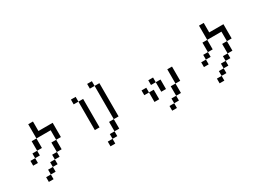

<svg xmlns="http://www.w3.org/2000/svg" viewBox="-9 -1819 4019 2921"><g transform="rotate(-30 2000.0 -359.0)"><path d="M167 -192.4V-276.4H250V-192.4ZM583 -192.4V-359.4H667V-192.4ZM583 -192.4V-109.4H500V-192.4ZM500 -109.4V-26.4H417V-109.4ZM417 -26.4V57.6H333V-26.4ZM333 57.6V140.6H250V57.6ZM667 -359.4V-526.4H417V-359.4H333V-276.4H250V-359.4H333V-526.4H417V-776.4H500V-609.4H750V-359.4Z M1500 -776.4V-859.4H1583V-776.4ZM1167 -692.4V-776.4H1250V-692.4ZM1583 -776.4H1667V-192.4H1583ZM1583 -192.4V-26.4H1500V-192.4ZM1500 -26.4V57.6H1417V-26.4ZM1417 57.6V140.6H1333V57.6ZM1250 -692.4H1333V-192.4H1250Z M2333 -359.4V-442.4H2417V-359.4ZM2167 -276.4V-359.4H2250V-276.4ZM2667 -192.4V-442.4H2750V-192.4ZM2667 -192.4V-26.4H2583V-192.4ZM2583 -26.4V57.6H2500V-26.4ZM2500 57.6V140.6H2417V57.6ZM2417 -359.4H2500V-192.4H2417ZM2250 -276.4H2333V-109.4H2250Z M3167 -192.4V-276.4H3250V-192.4ZM3583 -192.4V-359.4H3667V-192.4ZM3583 -192.4V-109.4H3500V-192.4ZM3500 -109.4V-26.4H3417V-109.4ZM3417 -26.4V57.6H3333V-26.4ZM3333 57.6V140.6H3250V57.6ZM3667 -359.4V-526.4H3417V-359.4H3333V-276.4H3250V-359.4H3333V-526.4H3417V-776.4H3500V-609.4H3750V-359.4Z"/></g></svg>

Font: KH Dot Kodenmachou 12
Style: Regular
Weight: 400
Designer: Original version for X68000 by Keitarou Hiraki (http://hp.vector.co.jp/authors/VA000874/) / TrueType conversion by Homem
Version: Version 1.00.20150527